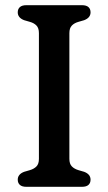

<svg xmlns="http://www.w3.org/2000/svg" viewBox="-20 -720 417 740"><path d="M247.4 -107.8Q247.4 -88.3 256.9 -78.7Q266.3 -69 282.4 -64.2L304.4 -57.8Q329 -48.4 329 -27.6Q329 -14.6 320.9 -7.3Q312.7 0 295.8 0H81.6Q65 0 56.7 -7.3Q48.4 -14.6 48.4 -27.6Q48.4 -48.4 73 -57.8L95 -64.2Q111.3 -69 120.6 -78.7Q130 -88.3 130 -107.8V-592.2Q130 -611.7 120.6 -621.5Q111.3 -631.3 95 -635.8L73 -642.2Q48.4 -651.6 48.4 -672.4Q48.4 -685.4 56.7 -692.7Q65 -700 81.6 -700H295.8Q312.7 -700 320.9 -692.7Q329 -685.4 329 -672.4Q329 -651.6 304.4 -642.2L282.4 -635.8Q266.3 -631.3 256.9 -621.5Q247.4 -611.7 247.4 -592.2Z"/></svg>

Font: Fraunces SuperSoft 9pt
Style: Regular
Weight: 900
Version: Version 1.000;[b76b70a41]